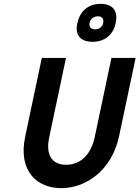

<svg xmlns="http://www.w3.org/2000/svg" viewBox="-20 -972 727 1001"><path d="M198 -670 112 -263C72 -79 174 9 299 9C424 9 562 -79 601 -263L687 -670H561L474 -258C456 -171 404 -113 325 -113C245 -113 218 -171 237 -258L324 -670ZM383 -850C370 -791 398 -754 463 -754C526 -754 570 -791 583 -850V-853C597 -914 568 -952 505 -952C440 -952 397 -914 384 -853ZM447 -852V-853C451 -873 468 -887 491 -887C512 -887 522 -873 518 -853V-852C514 -832 497 -819 476 -819C454 -819 443 -832 447 -852Z"/></svg>

Font: LT Wave Mono Bold
Style: Italic
Weight: 700
Designer: Daniel Lyons
Version: Version 2.5 (Glyphs App)